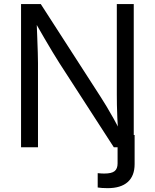

<svg xmlns="http://www.w3.org/2000/svg" viewBox="-20 -748 786 975"><path d="M476.1 204.1V131.3Q484.4 132.3 493.9 132.8Q503.4 133.3 509.3 133.3Q547.4 133.3 562.3 120.8Q577.1 108.4 577.1 82V-62.5H663.6V85.4Q663.6 145 628.7 176.3Q593.8 207.5 526.4 207.5Q511.2 207.5 497.8 206.5Q484.4 205.6 476.1 204.1ZM86.9 0V-727.5H187L492.7 -253.4Q504.4 -235.4 521 -207.8Q537.6 -180.2 556.4 -146.7Q575.2 -113.3 592.8 -76.2L581.1 -73.2Q577.6 -110.8 575.9 -147.5Q574.2 -184.1 573.7 -215.3Q573.2 -246.6 573.2 -268.1V-727.5H659.2V0H558.1L282.2 -426.8Q265.6 -453.1 247.3 -483.2Q229 -513.2 205.8 -553.2Q182.6 -593.3 150.4 -649.4L165.5 -653.8Q167.5 -601.6 169.2 -557.6Q170.9 -513.7 171.9 -480.5Q172.9 -447.3 172.9 -427.7V0Z"/></svg>

Font: V-Inter
Style: Regular-375
Weight: 375
Designer: Rasmus Andersson
Foundry: rsms
Version: Version 4.000;git-4146feb